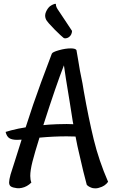

<svg xmlns="http://www.w3.org/2000/svg" viewBox="-20 -917 599 1019"><path d="M28.3 50.8Q28.3 38.1 36.1 8.8L58.6 -61.5L94.7 -175.8Q85.9 -174.8 70.3 -174.8Q43.9 -174.8 29.8 -183.6Q15.6 -192.4 9.8 -216.8Q33.2 -224.6 78.1 -234.4Q90.8 -237.3 116.2 -241.2Q154.3 -361.3 198.2 -480.5L254.9 -631.8Q257.8 -640.6 292.5 -650.4Q327.1 -660.2 355.5 -660.2Q379.9 -660.2 385.7 -651.4L394.5 -600.6L404.3 -542L418 -473.6L424.8 -432.6Q450.2 -289.1 477.5 -176.8Q504.9 -64.5 553.7 47.9Q537.1 71.3 506.8 79.1Q494.1 84 477.5 82Q472.7 82 464.8 79.1Q447.3 72.3 440.4 63.5Q424.8 7.8 397.5 -113.3Q392.6 -131.8 380.9 -192.4L334 -193.4Q264.6 -193.4 189.5 -186.5Q164.1 -105.5 152.3 -59.1Q140.6 -12.7 140.6 16.6Q140.6 37.1 146.5 51.8Q124 74.2 95.7 80.1Q81.1 83 71.3 82Q47.9 79.1 38.1 72.8Q28.3 66.4 28.3 50.8ZM282.2 -257.8 334 -258.8Q359.4 -258.8 369.1 -257.8L366.2 -272.5L349.6 -377.9Q325.2 -524.4 319.3 -570.3Q279.3 -468.8 210 -252.9Q235.4 -255.9 282.2 -257.8ZM255.9 -890.6Q260.7 -892.6 266.1 -895Q271.5 -897.5 276.4 -896.5Q276.4 -885.7 280.8 -877Q285.2 -868.2 291 -860.4L302.7 -842.8Q310.5 -832 324.2 -810.5Q337.9 -789.1 362.3 -752.9Q362.3 -745.1 358.4 -735.4Q356.4 -731.4 353.5 -727.5Q344.7 -716.8 333 -714.4Q321.3 -711.9 316.4 -716.8Q313.5 -718.8 299.8 -731.4Q286.1 -744.1 270 -760.3Q253.9 -776.4 239.7 -792.5Q225.6 -808.6 222.7 -817.4Q215.8 -835 224.1 -854Q232.4 -873 245.1 -883.8Q251 -886.7 255.9 -890.6Z"/></svg>

Font: BKP Parklife Text
Style: Regular
Weight: 400
Designer: Font Diner, Inc.; LA MECHKY PLUS GmbH
Foundry: Font Diner, Inc.; LA MECHKY PLUS GmbH
Version: Version 1.007